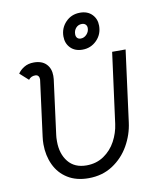

<svg xmlns="http://www.w3.org/2000/svg" viewBox="-100 -1018 933 1110"><g transform="rotate(-10 366.5 -462.5)"><path d="M106 -225Q106 -247 109 -269L151 -590Q152 -593 152 -599Q152 -611 146 -618.5Q140 -626 128 -626Q103 -626 89 -607L39 -652Q52 -672 76 -686.5Q100 -701 133 -701Q180 -701 205.5 -675Q231 -649 231 -606Q231 -593 230 -586L188 -265Q186 -253 186 -228Q186 -155 223.5 -108.5Q261 -62 331 -62Q389 -62 433 -92Q477 -122 502.5 -169.5Q528 -217 535 -269L590 -683H669L614 -265Q605 -194 569 -130.5Q533 -67 472 -27Q411 13 330 13Q258 13 207.5 -18.5Q157 -50 131.5 -104.5Q106 -159 106 -225ZM328 -819Q328 -868 361.5 -903Q395 -938 446 -938Q490 -938 516 -911.5Q542 -885 542 -845Q542 -794 507.5 -759.5Q473 -725 424 -725Q380 -725 354 -751.5Q328 -778 328 -819ZM475 -843Q475 -856 467 -864Q459 -872 445 -872Q424 -872 410.5 -857Q397 -842 397 -820Q397 -806 404.5 -798Q412 -790 425 -790Q445 -790 460 -806Q475 -822 475 -843Z"/></g></svg>

Font: Bellota
Style: Bold Italic
Weight: 700
Italic angle: -7.5°
Designer: Kemie Guaida
Foundry: Kemie Guaida
Version: Version 4.001